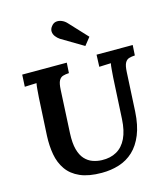

<svg xmlns="http://www.w3.org/2000/svg" viewBox="-138 -1069 1033 1190"><g transform="rotate(-15 378.0 -473.5)"><path d="M756 -700 752 -634Q730 -633 714 -628Q698 -623 688.5 -605.5Q679 -588 677 -547L664 -297Q659 -211 634.5 -151Q610 -91 570.5 -54Q531 -17 479 -0.5Q427 16 367 16Q283 16 228.5 -8Q174 -32 144 -75Q114 -118 104 -174Q94 -230 97 -294L110 -536Q112 -563 114 -588Q116 -613 119 -626Q103 -625 78.5 -624.5Q54 -624 43 -623L47 -700H333L329 -634Q307 -633 290.5 -628Q274 -623 264.5 -605.5Q255 -588 253 -547L239 -272Q236 -209 247 -168.5Q258 -128 279.5 -104.5Q301 -81 329 -71Q357 -61 387 -60Q442 -58 482.5 -81Q523 -104 546 -152Q569 -200 573 -274L587 -536Q589 -563 591 -588Q593 -613 596 -626Q580 -625 556 -624.5Q532 -624 521 -623L524 -700ZM471 -770 330 -854Q315 -864 304 -878.5Q293 -893 292 -910Q291 -927 304 -943Q317 -960 334.5 -962.5Q352 -965 370 -957.5Q388 -950 401 -936L510 -819Z"/></g></svg>

Font: Lora
Style: Italic
Weight: 400
Italic angle: -3°
Designer: Olga Karpushina, Alexei Vanyashin (Cyrillic)
Foundry: Cyreal
Version: Version 3.008